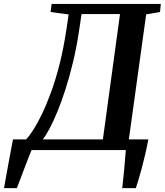

<svg xmlns="http://www.w3.org/2000/svg" viewBox="-80 -763 837 976"><path d="M-59.5 193.5Q-54.5 163.5 -48 128.2Q-41.5 93 -35.2 58.2Q-29 23.5 -23.2 -6.2Q-17.5 -36 -14 -54.5H52.5Q68 -70 89 -102.5Q110 -135 133.2 -183.2Q156.5 -231.5 179.8 -295Q203 -358.5 222.8 -436.5Q242.5 -514.5 256.5 -606L269 -689.5L177 -702L182.5 -743H737.5L733.5 -702L663 -690L575 -54.5H674Q667 -16 658.2 21.5Q649.5 59 640.5 92.5Q631.5 126 623.5 152Q615.5 178 610.5 193.5H541.5Q543.5 173.5 546.2 148.2Q549 123 551.5 96Q554 69 556 44Q558 19 559.5 0H80.5Q75.5 11.5 65.5 37Q55.5 62.5 43.8 93.2Q32 124 21.8 151.2Q11.5 178.5 5.5 193.5ZM137.5 -54.5H443L530 -691.5H334.5L321 -601Q309 -521.5 291.5 -448.5Q274 -375.5 253.8 -312Q233.5 -248.5 212.5 -197.2Q191.5 -146 172 -109.5Q152.5 -73 137.5 -54.5Z"/></svg>

Font: Merriweather 48pt SemiBold
Style: Italic
Weight: 600
Italic angle: -7.8°
Designer: Eben Sorkin
Foundry: Eben Sorkin
Version: Version 2.101